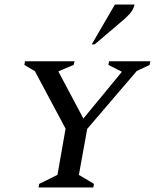

<svg xmlns="http://www.w3.org/2000/svg" viewBox="-20 -832 687 852"><path d="M151 0 154 -16 235 -56 271 -261 135 -516 88 -544 91 -560H311L307 -544L240 -516V-513L350 -306L519 -511L520 -514L461 -544L464 -560H647L644 -544L587 -517L367 -260L330 -56L397 -16L394 0ZM387 -635 490 -812H577Q574 -797 565 -783Q556 -769 534 -749L400 -635Z"/></svg>

Font: Spectral SC Medium
Style: Italic
Weight: 500
Italic angle: -10°
Designer: Jean-Baptiste Levee
Foundry: Production Type
Version: Version 2.001